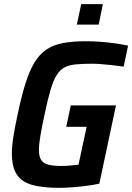

<svg xmlns="http://www.w3.org/2000/svg" viewBox="-20 -894 635 922"><path d="M263 8Q183 8 133 -6.5Q83 -21 60 -57Q37 -93 37 -157Q37 -193 44.5 -239.5Q52 -286 65 -346Q83 -432 102 -492.5Q121 -553 145 -593Q169 -633 202 -655.5Q235 -678 281.5 -687Q328 -696 391 -696Q423 -696 459.5 -693.5Q496 -691 531.5 -686Q567 -681 595 -675L574 -574Q548 -578 519.5 -581Q491 -584 466.5 -586Q442 -588 426 -588Q378 -588 345.5 -585Q313 -582 291 -571Q269 -560 252.5 -534Q236 -508 222.5 -462Q209 -416 194 -344Q181 -284 174 -242.5Q167 -201 167 -173Q167 -142 178 -125.5Q189 -109 213 -103Q237 -97 275 -97Q288 -97 303 -98Q318 -99 332.5 -100.5Q347 -102 357 -103L396 -285H298L320 -388H537L457 -12Q429 -6 394.5 -1.5Q360 3 326 5.5Q292 8 263 8ZM349 -776 370 -874H474L454 -776Z"/></svg>

Font: Saira SemiCondensed SemiBold
Style: Italic
Weight: 600
Width: 4
Italic angle: -12°
Designer: Hector Gatti with collaboration of the Omnibus-Type team
Foundry: Omnibus-Type
Version: Version 1.101